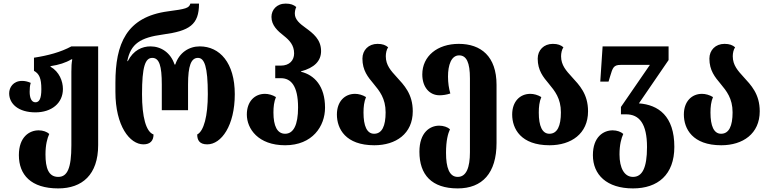

<svg xmlns="http://www.w3.org/2000/svg" viewBox="-20 -794 4282 1068"><path d="M304 254C437 254 526 178 526 13V-536H377C318 -504 247 -485 169 -473V-400C198 -384 210 -359 210 -298C210 -246 199 -225 177 -225C155 -225 145 -250 145 -283C145 -300 146 -319 151 -333C134 -341 117 -344 103 -344C53 -344 31 -307 31 -275C31 -216 83 -169 177 -169C267 -169 330 -220 330 -299C330 -342 310 -395 261 -423V-426C307 -433 346 -445 377 -464H382C378 -444 377 -423 377 -395V14C377 141 355 190 304 190C250 190 233 141 233 65C233 11 243 -25 254 -49C241 -61 219 -69 195 -69C144 -69 85 -33 85 69C85 178 152 254 304 254Z M778 9C816 9 834 -12 834 -46C792 -61 770 -144 770 -270C770 -424 788 -472 827 -472C866 -472 880 -428 880 -324V-181H1026V-324C1026 -428 1043 -472 1081 -472C1117 -472 1136 -424 1136 -270C1136 -149 1114 -65 1077 -46C1077 -15 1089 9 1133 9C1211 9 1286 -95 1286 -270C1286 -445 1202 -536 1091 -536C1032 -536 977 -502 955 -435H951C929 -502 875 -536 817 -536C771 -536 722 -515 691 -454H688C707 -551 761 -585 886 -602C1034 -622 1087 -656 1087 -774H1039C1032 -749 1014 -744 915 -731C682 -700 622 -549 622 -334V-283C622 -93 702 9 778 9Z M1566 14C1718 14 1788 -92 1788 -195C1788 -315 1729 -377 1654 -395V-397C1729 -417 1766 -455 1766 -510C1766 -575 1721 -609 1680 -639C1648 -662 1620 -685 1620 -718C1620 -730 1622 -742 1628 -755C1614 -767 1597 -774 1569 -774C1519 -774 1490 -739 1490 -700C1490 -653 1524 -622 1560 -594C1590 -570 1616 -543 1616 -497C1616 -459 1591 -429 1542 -429H1511V-359H1543C1598 -359 1638 -317 1638 -196C1638 -98 1612 -50 1566 -50C1522 -50 1501 -93 1501 -168C1501 -199 1504 -228 1515 -254C1496 -266 1473 -272 1454 -272C1396 -272 1353 -229 1353 -157C1353 -78 1416 14 1566 14Z M2062 14C2182 14 2276 -50 2276 -175C2276 -272 2227 -321 2186 -366C2155 -400 2126 -431 2126 -481C2126 -498 2130 -518 2139 -531C2125 -543 2108 -550 2080 -550C2030 -550 1996 -515 1996 -468C1996 -402 2027 -365 2058 -328C2091 -288 2125 -247 2125 -169C2125 -93 2105 -50 2061 -50C2021 -50 2002 -93 2002 -168C2002 -199 2005 -228 2016 -254C1997 -266 1974 -272 1955 -272C1897 -272 1854 -229 1854 -157C1854 -78 1902 14 2062 14Z M2526 254C2663 254 2742 169 2742 1V-322C2742 -481 2655 -550 2532 -550C2413 -550 2329 -482 2329 -380C2329 -309 2369 -264 2425 -264C2443 -264 2464 -267 2485 -274C2477 -301 2472 -333 2472 -368C2472 -432 2490 -486 2534 -486C2575 -486 2594 -446 2594 -358V53C2594 138 2574 190 2526 190C2479 190 2461 138 2461 56C2461 -13 2472 -51 2483 -75C2470 -87 2447 -95 2423 -95C2372 -95 2313 -58 2313 50C2313 178 2381 254 2526 254Z M3037 14C3157 14 3251 -50 3251 -175C3251 -272 3202 -321 3161 -366C3130 -400 3101 -431 3101 -481C3101 -498 3105 -518 3114 -531C3100 -543 3083 -550 3055 -550C3005 -550 2971 -515 2971 -468C2971 -402 3002 -365 3033 -328C3066 -288 3100 -247 3100 -169C3100 -93 3080 -50 3036 -50C2996 -50 2977 -93 2977 -168C2977 -199 2980 -228 2991 -254C2972 -266 2949 -272 2930 -272C2872 -272 2829 -229 2829 -157C2829 -78 2877 14 3037 14Z M3501 254C3639 254 3731 178 3731 23C3731 -149 3642 -211 3534 -219L3699 -460V-536H3332L3319 -340H3365L3374 -370C3388 -417 3393 -433 3432 -433H3595L3434 -199V-158H3463C3536 -158 3579 -106 3579 24C3579 141 3552 190 3501 190C3453 190 3426 141 3426 65C3426 11 3436 -25 3447 -49C3434 -61 3412 -69 3388 -69C3337 -69 3278 -33 3278 69C3278 178 3355 254 3501 254Z M3992 14C4112 14 4206 -50 4206 -175C4206 -272 4157 -321 4116 -366C4085 -400 4056 -431 4056 -481C4056 -498 4060 -518 4069 -531C4055 -543 4038 -550 4010 -550C3960 -550 3926 -515 3926 -468C3926 -402 3957 -365 3988 -328C4021 -288 4055 -247 4055 -169C4055 -93 4035 -50 3991 -50C3951 -50 3932 -93 3932 -168C3932 -199 3935 -228 3946 -254C3927 -266 3904 -272 3885 -272C3827 -272 3784 -229 3784 -157C3784 -78 3832 14 3992 14Z"/></svg>

Font: Noto Serif Georgian ExtraCondensed ExtraBold
Style: Regular
Weight: 800
Width: 2
Designer: Monotype Design Team, Akaki Razmadze
Foundry: Google LLC
Version: Version 2.003